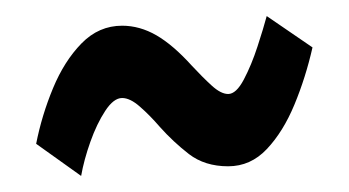

<svg xmlns="http://www.w3.org/2000/svg" viewBox="-20 -842 434 239"><path d="M81 -623 25 -663Q32 -698.5 46 -732.2Q60 -766 81.5 -788Q103 -810 132 -810Q154 -810 174.8 -798Q195.5 -786 219 -760Q232 -746 243.5 -735.5Q255 -725 264 -725Q274 -725 283.5 -743Q293 -761 300.5 -784Q308 -807 312 -822L369 -783Q360.5 -745.5 346.5 -711.8Q332.5 -678 312.2 -656.5Q292 -635 264 -635Q235 -635 215.2 -650.2Q195.5 -665.5 179 -684Q166.5 -698.5 154.2 -709.2Q142 -720 132 -720Q121.5 -720 111 -704Q100.5 -688 92.5 -665.5Q84.5 -643 81 -623Z"/></svg>

Font: League Gothic Condensed
Style: Regular
Weight: 400
Width: 3
Designer: The League of Moveable Type
Version: Version 2.001